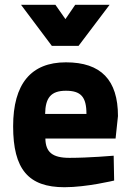

<svg xmlns="http://www.w3.org/2000/svg" viewBox="-20 -772 547 804"><path d="M271 -111C199 -111 171 -135 170 -192H464L474 -286C474 -437 403 -511 256 -511C110 -511 35 -421 35 -243C35 -63 99 12 250 12C343 12 458 -16 458 -16L456 -120C456 -120 353 -111 271 -111ZM169 -295C170 -361 192 -392 256 -392C319 -392 342 -366 342 -295ZM197 -580H309L439 -752H295L254 -692L212 -752H68Z"/></svg>

Font: TitilliumText22L
Style: 999 wt
Weight: 900
Designer: Campivisivi
Foundry: Campivisivi
Version: 1.000